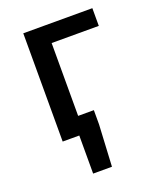

<svg xmlns="http://www.w3.org/2000/svg" viewBox="-126 -566 668 815"><g transform="rotate(-20 208.0 -158.5)"><path d="M153 172V0H117V-80H248V-16L238 172ZM78 0V-489H390V-409H177V0Z"/></g></svg>

Font: Source Sans 3 Medium
Style: Regular
Weight: 500
Designer: Paul D. Hunt
Foundry: Adobe
Version: Version 3.052;hotconv 1.1.0;makeotfexe 2.6.0